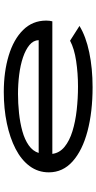

<svg xmlns="http://www.w3.org/2000/svg" viewBox="239 -750 521 1040"><g transform="rotate(-90 500.0 -230.5)"><path d="M547 10Q413 10 309 -17.5Q205 -45 145.5 -98Q86 -151 86 -227Q86 -285 119.5 -330.5Q153 -376 213 -407Q273 -438 352 -454.5Q431 -471 521 -471Q630 -471 718 -444.5Q806 -418 857 -366.5Q908 -315 908 -241Q908 -232 907 -224Q906 -216 904 -208H186Q191 -169 224 -142Q257 -115 309 -99Q361 -83 424 -76Q487 -69 551 -69Q622 -69 689 -79Q756 -89 799 -112L879 -61Q822 -26 735.5 -8Q649 10 547 10ZM191 -282H802Q801 -311 775.5 -332Q750 -353 708.5 -367Q667 -381 615.5 -387.5Q564 -394 511 -394Q460 -394 407.5 -388.5Q355 -383 309.5 -370.5Q264 -358 232.5 -336Q201 -314 191 -282Z"/></g></svg>

Font: Inconsolata UltraExpanded Medium
Style: Regular
Weight: 500
Width: 9
Monospace: yes
Designer: Raph Levien, Cyreal, Brenton Simpson
Foundry: Raph Levien, Cyreal, Google
Version: Version 3.001; ttfautohint (v1.8.2.53-6de2)